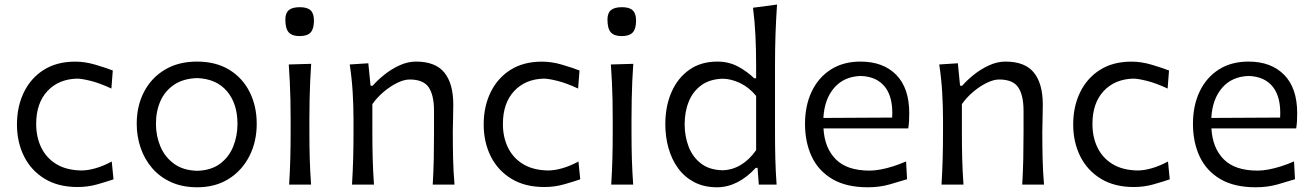

<svg xmlns="http://www.w3.org/2000/svg" viewBox="-20 -801 5696 833"><path d="M316.6 10.4Q361.8 10.4 402.8 -1.4Q443.8 -13.2 472.5 -22.9L464.8 -100.3Q429.6 -81.3 395.5 -71.3Q361.4 -61.4 332.4 -61.4Q267.6 -62.7 224.3 -89.1Q181.1 -115.5 159.1 -160.6Q137 -205.8 137 -263Q137 -353.4 185.5 -405.6Q233.9 -457.8 314.5 -459.9Q334.1 -459.9 373.6 -450.1Q413 -440.3 463.3 -416.8L469.3 -495.2Q438.3 -507.2 393.5 -520.4Q348.7 -533.6 306.6 -533.6Q226.2 -533.6 169.7 -497.8Q113.3 -461.9 83.5 -400.3Q53.6 -338.7 53.6 -261Q53.6 -184.2 84.3 -122.7Q115 -61.2 173.9 -25.4Q232.7 10.4 316.6 10.4Z M835.4 -60Q774.8 -61.6 735.3 -90.4Q695.7 -119.1 676.1 -165.1Q656.6 -211.1 656.6 -263.8Q656.6 -319.3 676.5 -363.5Q696.5 -407.7 736.4 -434.1Q776.4 -460.4 835.4 -462.2Q918.9 -459.1 964.6 -405.3Q1010.3 -351.6 1010.3 -263.8Q1010.3 -210.9 991.6 -164.9Q973 -118.9 934.2 -90.3Q895.4 -61.6 835.4 -60ZM835.6 11.5Q915 11.5 972.8 -25.2Q1030.7 -61.8 1062.2 -124.2Q1093.8 -186.6 1093.8 -263.8Q1093.8 -340.2 1063.3 -401.4Q1032.9 -462.6 974.9 -498.2Q916.8 -533.8 834.3 -533.8Q754.3 -533.8 695.6 -498.8Q637 -463.9 605.1 -402.9Q573.2 -342 573.2 -263.8Q573.2 -209.2 590.1 -159.6Q607.1 -110 640.1 -71.6Q673.2 -33.2 722.2 -10.9Q771.2 11.5 835.6 11.5Z M1234.4 0H1329.6Q1325.5 -57.8 1323.9 -111.6Q1322.3 -165.4 1322.3 -230.1V-282.6Q1322.3 -329.5 1323.2 -369.7Q1324.1 -409.9 1325.7 -447.5Q1327.3 -485 1330 -524.1L1232.8 -521.3Q1235.5 -482.8 1237.3 -445.6Q1239.1 -408.4 1240 -368.8Q1240.9 -329.2 1240.9 -282.6V-230.1Q1240.9 -165.4 1239.4 -111.6Q1238 -57.8 1234.4 0ZM1279.6 -644.4Q1313.2 -644.4 1327.7 -660.2Q1342.1 -676 1342.1 -712Q1342.1 -742.1 1327.9 -755.9Q1313.6 -769.8 1281 -769.8Q1247.8 -769.8 1232.9 -756.9Q1218 -744.1 1218 -716.1Q1218 -677.2 1232.5 -660.8Q1247.1 -644.4 1279.6 -644.4Z M1507.2 0H1602.5Q1598.4 -57.8 1597 -111.1Q1595.5 -164.5 1595.5 -226.6V-349.2Q1616.9 -379.5 1645.7 -403.5Q1674.5 -427.5 1704.1 -441.8Q1733.6 -456.1 1757.3 -456.1Q1817.2 -456.1 1840.1 -421.9Q1863 -387.6 1863 -319.9V-226.6Q1863 -164.5 1861.9 -111.1Q1860.7 -57.8 1857.4 0H1951.9Q1947 -57.8 1945.8 -111.6Q1944.5 -165.4 1944.5 -230.1Q1944.5 -253.6 1945.6 -283.4Q1946.6 -313.3 1946.6 -347Q1946.6 -438.2 1908 -486Q1869.4 -533.8 1784.7 -533.8Q1748.7 -533.8 1713 -517.3Q1677.2 -500.9 1647.1 -476.6Q1616.9 -452.4 1596.9 -429H1587.7L1578 -526.5L1497.3 -521.3Q1506.5 -461.3 1510.1 -400.6Q1513.7 -339.9 1513.7 -282.6V-230.1Q1513.7 -165.4 1512.2 -111.6Q1510.7 -57.8 1507.2 0Z M2341.5 10.4Q2386.7 10.4 2427.7 -1.4Q2468.7 -13.2 2497.4 -22.9L2489.7 -100.3Q2454.5 -81.3 2420.4 -71.3Q2386.3 -61.4 2357.3 -61.4Q2292.5 -62.7 2249.2 -89.1Q2206 -115.5 2184 -160.6Q2161.9 -205.8 2161.9 -263Q2161.9 -353.4 2210.4 -405.6Q2258.8 -457.8 2339.4 -459.9Q2359 -459.9 2398.5 -450.1Q2437.9 -440.3 2488.2 -416.8L2494.2 -495.2Q2463.2 -507.2 2418.4 -520.4Q2373.6 -533.6 2331.5 -533.6Q2251.1 -533.6 2194.6 -497.8Q2138.2 -461.9 2108.4 -400.3Q2078.5 -338.7 2078.5 -261Q2078.5 -184.2 2109.2 -122.7Q2139.9 -61.2 2198.8 -25.4Q2257.6 10.4 2341.5 10.4Z M2631.8 0H2727.1Q2723 -57.8 2721.4 -111.6Q2719.8 -165.4 2719.8 -230.1V-282.6Q2719.8 -329.5 2720.7 -369.7Q2721.5 -409.9 2723.1 -447.5Q2724.8 -485 2727.5 -524.1L2630.3 -521.3Q2633 -482.8 2634.8 -445.6Q2636.6 -408.4 2637.5 -368.8Q2638.3 -329.2 2638.3 -282.6V-230.1Q2638.3 -165.4 2636.9 -111.6Q2635.4 -57.8 2631.8 0ZM2677.1 -644.4Q2710.7 -644.4 2725.1 -660.2Q2739.6 -676 2739.6 -712Q2739.6 -742.1 2725.3 -755.9Q2711.1 -769.8 2678.5 -769.8Q2645.3 -769.8 2630.4 -756.9Q2615.5 -744.1 2615.5 -716.1Q2615.5 -677.2 2630 -660.8Q2644.5 -644.4 2677.1 -644.4Z M3114.3 -62.3Q3057.2 -63.8 3021 -91.9Q2984.7 -120 2967.6 -165Q2950.4 -210 2950.4 -261.8Q2950.4 -316.4 2968.4 -360.6Q2986.3 -404.8 3023.2 -431.4Q3060 -458 3115.9 -459.5Q3152.1 -459 3190.9 -440.6Q3229.7 -422.2 3260.5 -385V-149.4Q3230.8 -107.4 3193.6 -85.2Q3156.3 -63.1 3114.3 -62.3ZM3090.5 11.5Q3180.6 11.5 3258.9 -72.7H3266.7L3272.1 0H3349.3Q3345.2 -57.8 3343.8 -111.6Q3342.4 -165.4 3342.4 -230.1V-519.4Q3342.4 -588.6 3344.6 -653.1Q3346.9 -717.5 3351.2 -781.3L3246.9 -767.4Q3254.5 -708.6 3257.5 -647.1Q3260.5 -585.6 3260.5 -519.4V-461.3H3251.9Q3223.6 -489.6 3183 -511.7Q3142.4 -533.8 3092.4 -533.8Q3020.9 -533.8 2970.5 -498.2Q2920 -462.6 2893.3 -401.2Q2866.5 -339.8 2866.5 -262.2Q2866.5 -207.3 2880.5 -157.8Q2894.5 -108.4 2922.4 -70.4Q2950.4 -32.4 2992.4 -10.5Q3034.4 11.5 3090.5 11.5Z M3744.8 11.5Q3796.4 11.5 3840.3 -1.1Q3884.1 -13.7 3915.3 -23.4L3911.1 -100.7Q3883.5 -88.6 3855.1 -79.5Q3826.7 -70.5 3800.5 -65.6Q3774.3 -60.8 3752.8 -60.8Q3654.8 -60.8 3606.1 -109.9Q3557.4 -158.9 3552.7 -243.9H3920.5Q3922.9 -259.2 3923.9 -274.9Q3924.8 -290.7 3924.8 -309.9Q3924.8 -418.9 3868.3 -476.3Q3811.8 -533.8 3713.3 -533.8Q3638.3 -533.8 3584.3 -499.1Q3530.3 -464.4 3501.4 -403.4Q3472.6 -342.5 3472.6 -263.8Q3472.6 -183.9 3501.7 -121.7Q3530.9 -59.6 3591.4 -24Q3651.9 11.5 3744.8 11.5ZM3850.7 -290.9 3552.3 -289.3Q3556.5 -370.1 3598.9 -419.7Q3641.4 -469.2 3714.5 -471.4Q3784.6 -469 3820.1 -423.1Q3855.6 -377.2 3850.7 -290.9Z M4064.8 0H4160.1Q4156 -57.8 4154.6 -111.1Q4153.2 -164.5 4153.2 -226.6V-349.2Q4174.6 -379.5 4203.3 -403.5Q4232.1 -427.5 4261.7 -441.8Q4291.3 -456.1 4314.9 -456.1Q4374.8 -456.1 4397.7 -421.9Q4420.7 -387.6 4420.7 -319.9V-226.6Q4420.7 -164.5 4419.5 -111.1Q4418.3 -57.8 4415 0H4509.5Q4504.6 -57.8 4503.4 -111.6Q4502.1 -165.4 4502.1 -230.1Q4502.1 -253.6 4503.2 -283.4Q4504.2 -313.3 4504.2 -347Q4504.2 -438.2 4465.6 -486Q4427 -533.8 4342.3 -533.8Q4306.3 -533.8 4270.6 -517.3Q4234.9 -500.9 4204.7 -476.6Q4174.6 -452.4 4154.5 -429H4145.3L4135.7 -526.5L4054.9 -521.3Q4064.1 -461.3 4067.7 -400.6Q4071.3 -339.9 4071.3 -282.6V-230.1Q4071.3 -165.4 4069.8 -111.6Q4068.4 -57.8 4064.8 0Z M4899.1 10.4Q4944.3 10.4 4985.3 -1.4Q5026.3 -13.2 5055 -22.9L5047.4 -100.3Q5012.1 -81.3 4978 -71.3Q4943.9 -61.4 4915 -61.4Q4850.1 -62.7 4806.8 -89.1Q4763.6 -115.5 4741.6 -160.6Q4719.6 -205.8 4719.6 -263Q4719.6 -353.4 4768 -405.6Q4816.4 -457.8 4897.1 -459.9Q4916.7 -459.9 4956.1 -450.1Q4995.5 -440.3 5045.8 -416.8L5051.8 -495.2Q5020.8 -507.2 4976 -520.4Q4931.2 -533.6 4889.1 -533.6Q4808.7 -533.6 4752.2 -497.8Q4695.8 -461.9 4666 -400.3Q4636.1 -338.7 4636.1 -261Q4636.1 -184.2 4666.8 -122.7Q4697.5 -61.2 4756.4 -25.4Q4815.3 10.4 4899.1 10.4Z M5427.9 11.5Q5479.5 11.5 5523.4 -1.1Q5567.2 -13.7 5598.4 -23.4L5594.2 -100.7Q5566.7 -88.6 5538.2 -79.5Q5509.8 -70.5 5483.6 -65.6Q5457.4 -60.8 5436 -60.8Q5337.9 -60.8 5289.2 -109.9Q5240.5 -158.9 5235.8 -243.9H5603.6Q5606 -259.2 5607 -274.9Q5607.9 -290.7 5607.9 -309.9Q5607.9 -418.9 5551.4 -476.3Q5495 -533.8 5396.4 -533.8Q5321.5 -533.8 5267.4 -499.1Q5213.4 -464.4 5184.5 -403.4Q5155.7 -342.5 5155.7 -263.8Q5155.7 -183.9 5184.9 -121.7Q5214 -59.6 5274.5 -24Q5335 11.5 5427.9 11.5ZM5533.9 -290.9 5235.4 -289.3Q5239.6 -370.1 5282 -419.7Q5324.5 -469.2 5397.6 -471.4Q5467.7 -469 5503.2 -423.1Q5538.7 -377.2 5533.9 -290.9Z"/></svg>

Font: Pinar FD VF
Style: Regular
Weight: 300
Designer: Amin Abedi
Version: Version 2.000